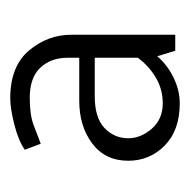

<svg xmlns="http://www.w3.org/2000/svg" viewBox="-18 -724 379 384"><g transform="rotate(-90 172.0 -532.5)"><path d="M87 -466Q87 -441 106 -419Q125 -397 157 -397Q185 -397 208.5 -411Q232 -425 248 -447V-533H171Q128 -533 107.5 -513.5Q87 -494 87 -466ZM64 -673Q83 -686 115 -694Q147 -702 167 -702Q231 -702 262.5 -664.5Q294 -627 294 -580V-372H262L251 -408Q234 -388 208.5 -375.5Q183 -363 157 -363Q103 -363 72.5 -393Q42 -423 42 -466Q42 -512 76.5 -538Q111 -564 162 -564H248V-587Q248 -621 228 -642Q208 -663 168 -663Q134 -663 114 -655.5Q94 -648 76 -641Z"/></g></svg>

Font: Palanquin Thin
Style: Regular
Weight: 250
Designer: Pria Ravichandran
Version: Version 1.001